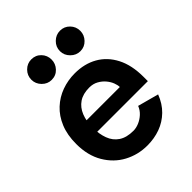

<svg xmlns="http://www.w3.org/2000/svg" viewBox="-204 -853 993 993"><g transform="rotate(-45 292.0 -357.0)"><path d="M299 13Q231 13 173 -18Q115 -49 79.5 -109Q44 -169 44 -253Q44 -319 64.5 -368.5Q85 -418 120.5 -451Q156 -484 201.5 -500.5Q247 -517 297 -517Q368 -517 421.5 -486.5Q475 -456 505.5 -397Q536 -338 536 -252V-221H141L140 -302H412Q412 -316 405 -334.5Q398 -353 383.5 -370.5Q369 -388 347.5 -400Q326 -412 298 -412Q252 -412 222.5 -392Q193 -372 178.5 -336Q164 -300 164 -252Q164 -206 177.5 -169.5Q191 -133 221.5 -112.5Q252 -92 302 -92Q322 -92 343.5 -101Q365 -110 383 -126.5Q401 -143 410 -166L525 -135Q506 -85 472 -52Q438 -19 394 -3Q350 13 299 13ZM399 -577Q369 -577 346.5 -599.5Q324 -622 324 -652Q324 -683 346.5 -705Q369 -727 399 -727Q430 -727 451.5 -705Q473 -683 473 -652Q473 -622 451.5 -599.5Q430 -577 399 -577ZM189 -577Q159 -577 137 -599.5Q115 -622 115 -652Q115 -683 137 -705Q159 -727 189 -727Q221 -727 242 -705Q263 -683 263 -652Q263 -622 242 -599.5Q221 -577 189 -577Z"/></g></svg>

Font: Inclusive Sans SemiBold
Style: Regular
Weight: 600
Designer: Olivia King
Foundry: Olivia King
Version: Version 2.004